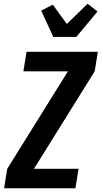

<svg xmlns="http://www.w3.org/2000/svg" viewBox="-20 -1014 547 1034"><path d="M2 0 19 -105 346 -630H106L123 -735H507L490 -630L163 -105H403L386 0ZM267 -815 202 -957 264 -989 340 -885 452 -994 505 -952 391 -815Z"/></svg>

Font: Iosevka Extrabold Oblique
Style: Regular
Weight: 800
Italic angle: -9°
Monospace: yes
Designer: Belleve Invis
Foundry: Belleve Invis
Version: Version 32.5.0; ttfautohint (v1.8.4)